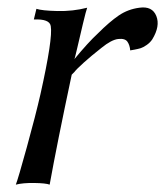

<svg xmlns="http://www.w3.org/2000/svg" viewBox="-20 -502 449 522"><path d="M394 -395Q388 -386 378.5 -379.5Q369 -373 362.5 -371Q356 -369 345.5 -367Q335 -365 334 -365Q333 -379 326.5 -388.5Q320 -398 301.5 -396Q283 -394 256 -372Q228 -350 208 -332Q188 -314 182 -306L175 -299Q135 -111 115 0Q105 -4 73.5 -4.5Q42 -5 23 0Q29 -15 53 -102Q77 -189 90 -246Q124 -398 118 -431Q115 -451 72 -449L79 -478Q94 -473 136 -472Q178 -471 217 -481Q214 -473 205.5 -437.5Q197 -402 190 -371.5Q183 -341 182 -341Q220 -387 246 -411Q278 -443 303 -460Q328 -477 359 -481Q394 -486 405 -458.5Q416 -431 394 -395Z"/></svg>

Font: GFS Artemisia
Style: Italic
Weight: 400
Italic angle: -12°
Designer: Takis Katsoulidis and George D. Matthiopoulos
Foundry: George Matthiopoulos and Takis Katsoulidis
Version: Version 1.0